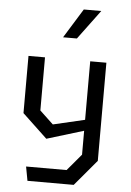

<svg xmlns="http://www.w3.org/2000/svg" viewBox="-64 -853 749 1100"><g transform="rotate(5 310.0 -303.0)"><path d="M347.5 -637 473 -806H372.5L268 -637ZM223 -49.5 435 -114V23.5L354.5 119H121.5L136.5 200H402.5L528 51V-513.5H435V-177L253 -134.5L175 -208V-513.5H80V-184.5Z"/></g></svg>

Font: FontWithASyntaxHighlighterNightOwl
Style: Regular
Weight: 400
Designer: Riley Cran & the Lettermatic Team
Foundry: Lettermatic
Version: Version 1.000 (FontWithASyntaxHighlighterNightOwl)